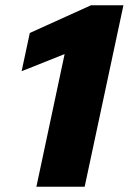

<svg xmlns="http://www.w3.org/2000/svg" viewBox="-20 -708 488 728"><path d="M118 0 225 -503 62 -438 93 -583 325 -688H448L301 0Z"/></svg>

Font: Saira Thin Expanded
Style: Bold Italic
Weight: 700
Width: 7
Italic angle: -12°
Version: Version 1.101